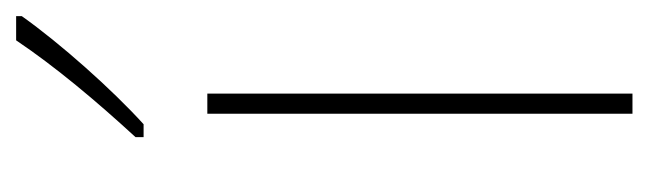

<svg xmlns="http://www.w3.org/2000/svg" viewBox="-303 -501 804 238"><g transform="rotate(-90 99.0 -382.0)"><path d="M198 -757V-764H168C135 -715 93 -665 48 -616V-606H64C107 -645 164 -709 198 -757ZM102 0V-527H77V0Z"/></g></svg>

Font: Noto Sans Gujarati Condensed Thin
Style: Regular
Weight: 100
Width: 3
Designer: Jelle Bosma - Monotype Design Team, Universal Thirst
Foundry: Monotype Imaging Inc.
Version: Version 2.106